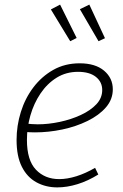

<svg xmlns="http://www.w3.org/2000/svg" viewBox="-20 -807 533 834"><path d="M229 7Q179 7 138.5 -15Q98 -37 75 -82.5Q52 -128 52 -199Q52 -261 70.5 -320.5Q89 -380 125 -427.5Q161 -475 211.5 -503.5Q262 -532 326 -532Q394 -532 432 -500Q470 -468 470 -419Q470 -375 440 -340.5Q410 -306 360 -281.5Q310 -257 250.5 -244.5Q191 -232 132 -232Q120 -232 110 -232.5Q100 -233 90 -234L94 -270Q106 -269 118.5 -268Q131 -267 144 -267Q190 -267 239.5 -277.5Q289 -288 331 -307.5Q373 -327 398.5 -354Q424 -381 424 -416Q424 -451 396.5 -473Q369 -495 319 -495Q267 -495 226 -469.5Q185 -444 156 -401Q127 -358 112 -305.5Q97 -253 97 -199Q97 -111 136 -70Q175 -29 237 -29Q272 -29 312 -41.5Q352 -54 393 -78L407 -49Q362 -21 316.5 -7Q271 7 229 7ZM285 -628 313 -642 241 -787 201 -766ZM408 -628 436 -641 368 -787 327 -767Z"/></svg>

Font: Bitter Thin Light
Style: Italic
Weight: 300
Italic angle: -9°
Version: Version 2.002